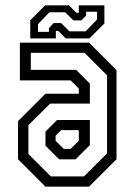

<svg xmlns="http://www.w3.org/2000/svg" viewBox="-20 -700 504 720"><path d="M150.5 0 47.5 -103V-245.5L150.5 -348.5H275.5V-368L245 -398.5H54.5V-540H314L417 -437V-103L314 0ZM170.5 -38.5H295L381.5 -125V-417.5L297 -502H95.5V-438H265.5L317 -386.5V-311.5H168L86.5 -230.5V-122.5ZM202 -102.5 150.5 -153.5V-206.5L194 -250H317V-156L263.5 -102.5ZM219.5 -141.5H245L275.5 -172V-212H209.5L188.5 -191V-172ZM93.5 -556V-624L149.5 -680H238.5L266.5 -652H275.5V-680H371.5V-612L315.5 -556H226.5L198.5 -584H189.5V-556ZM122.5 -580.5H163.5V-594.5L181 -613.5H209L240.5 -582.5H301L344 -627V-656H303V-642L285.5 -623.5H255.5L224.5 -654H165.5L122.5 -609.5Z"/></svg>

Font: Tourney Condensed
Style: Regular
Weight: 400
Width: 3
Designer: Tyler Finck
Foundry: Etcetera Type Co
Version: Version 1.010; ttfautohint (v1.8.3)